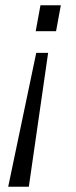

<svg xmlns="http://www.w3.org/2000/svg" viewBox="-20 -546 287 726"><path d="M11 160 117 -346H162L89 160ZM115 -428 133 -526H210L192 -428Z"/></svg>

Font: Archivo Condensed Light
Style: Italic
Weight: 300
Width: 3
Italic angle: -10°
Designer: Hector Gatti
Foundry: Omnibus-Type
Version: Version 2.001